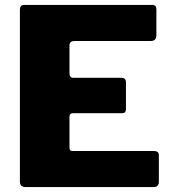

<svg xmlns="http://www.w3.org/2000/svg" viewBox="-20 -762 703 782"><path d="M61 -721Q61 -742 78 -742H601Q617 -742 617 -723V-619Q617 -595 594 -595H284Q263 -595 263 -577V-464Q263 -445 279 -445H474Q493 -445 493 -427V-316Q493 -310 489.5 -305.5Q486 -301 477 -301H278Q263 -301 263 -287V-160Q263 -147 274 -147H607Q627 -147 627 -130V-20Q627 -12 622 -6Q617 0 606 0H85Q61 0 61 -23V-721Z"/></svg>

Font: Libre Franklin ExtraBold
Style: Regular
Weight: 800
Designer: Pablo Impallari, Rodrigo Fuenzalida, Nhung Nguyen
Foundry: Impallari Type
Version: Version 3.000